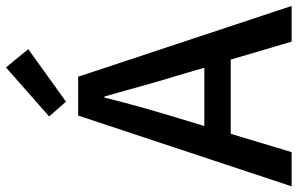

<svg xmlns="http://www.w3.org/2000/svg" viewBox="-202 -824 1025 662"><g transform="rotate(-90 311.0 -492.5)"><path d="M292 -778 241 -836 410 -985 473 -908ZM409 -301 380 -400Q361 -460 310 -645H306Q279 -535 238 -400L208 -301ZM437 -210H181L118 0H0L244 -736H378L622 0H499Z"/></g></svg>

Font: Noto Sans S Chinese Medium
Style: Regular
Weight: 500
Designer: Ryoko NISHIZUKA  (kana & ideographs); Paul D. Hunt (Latin, Greek & Cyrillic); Wenlong ZHANG  (bopomofo); Sandoll Communi
Foundry: Adobe Systems Incorporated
Version: Version 1.000;PS 1;hotconv 1.0.78;makeotf.lib2.5.61930